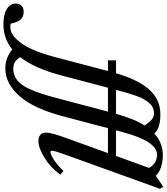

<svg xmlns="http://www.w3.org/2000/svg" viewBox="-216 -824 988 1139"><g transform="rotate(90 278.5 -254.0)"><path d="M114.3 209Q53.2 209 1 168Q-62.5 220.2 -146.5 220.2Q-206.1 220.2 -238.3 200Q-270.5 179.7 -270.5 147Q-270.5 126 -257.8 113Q-245.1 100.1 -220.7 100.1Q-192.4 100.1 -175.8 118.2Q-159.2 136.2 -150.9 177.2Q-143.1 179.2 -132.8 179.2Q-94.7 179.2 -60.5 144.5Q-26.4 109.9 -1 54.4Q24.4 -1 44.4 -75.7L129.9 -399.9H66.4V-447.8H143.1Q161.1 -509.3 182.6 -555.2Q204.1 -601.1 233.4 -637.2Q262.7 -673.3 301.3 -692.1Q339.8 -710.9 387.2 -710.9Q470.2 -710.9 500.5 -674.8Q556.2 -725.6 629.4 -725.6Q668 -725.6 701.2 -714.4Q734.4 -703.1 751 -683.1L816.4 -728L828.6 -708.5L632.8 -166Q602.5 -83 602.5 -68.4Q602.5 -59.1 610.8 -59.1Q624.5 -59.1 656.5 -79.6Q688.5 -100.1 722.7 -136.2L744.6 -116.7Q703.1 -60.1 644.8 -23.7Q586.4 12.7 544.4 12.7Q522 12.7 508.5 1.2Q495.1 -10.3 495.1 -32.7Q495.1 -64.5 529.3 -157.7L616.7 -399.9H468.8L397.5 -129.9Q352.1 41.5 278.1 125.2Q204.1 209 114.3 209ZM491.2 -483.4 481.4 -447.8H633.8L704.6 -643.6Q679.2 -690.9 625.5 -690.9Q545.9 -690.9 491.2 -483.4ZM247.6 -469.2 241.7 -447.8H383.8Q412.1 -553.2 453.1 -617.2Q436 -643.6 419.4 -658.2Q402.8 -672.9 381.8 -672.9Q362.8 -672.9 346.9 -665.8Q331.1 -658.7 318.6 -643.3Q306.2 -627.9 296.6 -611.8Q287.1 -595.7 277.6 -568.8Q268.1 -542 262.2 -522Q256.3 -502 247.6 -469.2ZM155.3 -121.1Q113.8 35.6 47.9 120.1Q59.1 140.1 75 150.9Q90.8 161.6 118.7 161.6Q145 161.6 166.5 149.9Q188 138.2 204.8 117.9Q221.7 97.7 237.3 63.5Q252.9 29.3 265.1 -8.8Q277.3 -46.9 291.5 -100.6L370.6 -399.9H229Z"/></g></svg>

Font: Elstob 6pt SemiBold
Style: Italic
Weight: 600
Italic angle: -20°
Designer: Peter S. Baker
Version: Version 1.015